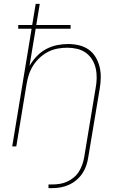

<svg xmlns="http://www.w3.org/2000/svg" viewBox="-20 -755 640 990"><path d="M230 215V196H251Q269 196 288.5 193Q308 190 326.5 181.5Q345 173 361 159.5Q377 146 387.5 129Q398 112 404.5 93Q411 74 414 56L473 -300Q478 -326 478.5 -352Q479 -378 473.5 -402.5Q468 -427 455 -448Q442 -469 422.5 -483Q403 -497 378 -503Q353 -509 327 -509Q303 -509 277.5 -504.5Q252 -500 228.5 -488Q205 -476 185 -457.5Q165 -439 151 -417Q137 -395 129 -370.5Q121 -346 117 -321L64 0H43L143 -607H74V-626H146L164 -735H185L167 -626H344V-607H164L132 -415Q147 -441 168.5 -464Q190 -487 217 -501.5Q244 -516 273 -522Q302 -528 331 -528Q360 -528 387.5 -521.5Q415 -515 437 -499.5Q459 -484 473 -460.5Q487 -437 493.5 -410.5Q500 -384 499.5 -355Q499 -326 494 -297L435 56Q432 77 425 98Q418 119 405.5 138Q393 157 375 172.5Q357 188 336 197.5Q315 207 293.5 211Q272 215 251 215Z"/></svg>

Font: Iosevka Thin Extended Oblique
Style: Regular
Weight: 100
Width: 7
Italic angle: -9°
Monospace: yes
Designer: Belleve Invis
Foundry: Belleve Invis
Version: Version 32.5.0; ttfautohint (v1.8.4)